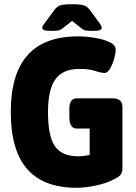

<svg xmlns="http://www.w3.org/2000/svg" viewBox="-20 -880 641 908"><path d="M341 8Q187 8 109 -80Q31 -168 31 -351Q31 -708 348 -708Q389 -708 431.5 -700.5Q474 -693 497 -681Q527 -669 527 -644Q527 -627 519.5 -601Q512 -575 500 -555Q488 -535 475 -535Q458 -535 430.5 -544.5Q403 -554 354 -554Q277 -554 242 -505Q207 -456 207 -350Q207 -235 240 -188Q273 -141 349 -141Q375 -141 404 -147V-272H343Q308 -272 308 -327V-365Q308 -415 343 -415H511Q559 -415 559 -375V-84Q559 -65 550.5 -54Q542 -43 517 -31Q485 -14 435.5 -3Q386 8 341 8ZM223 -734Q198 -734 189 -737.5Q180 -741 180 -749Q180 -753 182.5 -758Q185 -763 193 -773L235 -830Q249 -850 266 -855Q283 -860 321 -860Q358 -860 375.5 -855Q393 -850 407 -830L449 -773Q456 -763 458.5 -757.5Q461 -752 461 -749Q461 -741 452 -737.5Q443 -734 419 -734Q401 -734 388 -735.5Q375 -737 364 -747L321 -781L276 -746Q265 -737 253 -735.5Q241 -734 223 -734Z"/></svg>

Font: Asap Semi Condensed ExtraBold
Style: Regular
Weight: 800
Width: 4
Designer: Pablo Cosgaya
Foundry: Omnibus-Type
Version: Version 3.001; ttfautohint (v1.8.4.7-5d5b)